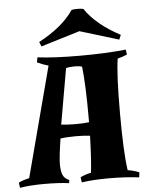

<svg xmlns="http://www.w3.org/2000/svg" viewBox="-84 -945 788 1003"><g transform="rotate(-5 310.0 -443.5)"><path d="M130 -662Q217 -651 352.5 -651Q488 -651 593 -662L597 -636Q576 -626 547 -619Q534 -536 534 -332.5Q534 -129 548 -34Q587 -27 608 -17L605 9Q533 0 448.5 0Q364 0 304 9L300 -18Q322 -30 356 -37Q364 -101 368 -230Q341 -234 293.5 -234Q246 -234 213 -229Q198 -132 198 -96Q198 -60 206.5 -39.5Q215 -19 240 -9L237 7Q183 0 108.5 0Q34 0 -20 9L-24 -18Q-4 -29 32 -37L184 -614Q154 -622 125 -636ZM369 -326Q369 -500 358 -593Q346 -598 319 -598Q292 -598 274 -593L223 -301Q259 -297 300.5 -297Q342 -297 369 -301ZM391 -893Q448 -808 574 -741L564 -717L360 -779L156 -717L146 -741Q272 -808 329 -893Q340 -896 360 -896Q380 -896 391 -893Z"/></g></svg>

Font: Almendra
Style: Bold
Weight: 700
Designer: Ana Sanfelippo
Foundry: Ana Sanfelippo
Version: Version 1.004